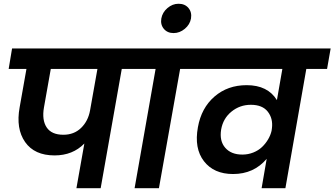

<svg xmlns="http://www.w3.org/2000/svg" viewBox="-20 -997 1771 1017"><path d="M315.9 -283.2Q372.1 -283.2 409.4 -319.3Q446.8 -355.5 457 -412.1L496.1 -631.8H249L212.9 -428.2Q201.2 -361.3 227.1 -322.3Q252.9 -283.2 315.9 -283.2ZM25.9 -631.8 43.9 -740.2H753.9L734.9 -631.8H625L513.2 0H384.8L426.8 -236.8Q365.2 -173.8 269 -173.8Q162.6 -173.8 113 -244.6Q63.5 -315.4 84 -428.2L120.1 -631.8Z M692.9 0 804.2 -631.8H693.8L711.9 -740.2H1063L1043.9 -631.8H934.1L821.8 0Z M899.4 -821.8Q866.7 -821.8 847.9 -844.2Q829.1 -866.7 834.5 -898.9Q840.3 -931.6 866.9 -954.3Q893.6 -977.1 925.8 -977.1Q959.5 -977.1 978.3 -954.6Q997.1 -932.1 991.7 -898.9Q985.8 -866.7 958.7 -844.2Q931.6 -821.8 899.4 -821.8Z M1263.7 -178.2Q1294.4 -178.2 1321.8 -189.2Q1349.1 -200.2 1368.2 -218.5Q1387.2 -236.8 1400.1 -258.8Q1413.1 -280.8 1418.5 -304.2L1420.4 -317.9Q1426.8 -369.1 1398.4 -405.5Q1370.1 -441.9 1308.6 -441.9Q1250.5 -441.9 1206.1 -405.8Q1161.6 -369.6 1151.4 -311Q1141.6 -250.5 1172.9 -214.4Q1204.1 -178.2 1263.7 -178.2ZM1712.4 -631.8H1602.5L1491.7 0H1365.7L1392.6 -155.8Q1324.7 -75.2 1214.4 -75.2Q1112.8 -75.2 1060.3 -143.1Q1007.8 -210.9 1028.3 -323.2Q1046.4 -425.3 1116.2 -485.6Q1186 -545.9 1286.6 -545.9Q1397.9 -545.9 1446.8 -466.8L1475.6 -631.8H1002.4L1020.5 -740.2H1731.4Z"/></svg>

Font: SVN-Poppins SemiBold
Style: Italic
Weight: 600
Italic angle: -10°
Designer: Ninad Kale (Devanagari), Jonny Pinhorn (Latin)
Foundry: Indian Type Foundry
Version: Version 3.002 2017